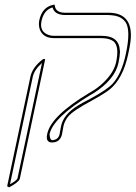

<svg xmlns="http://www.w3.org/2000/svg" viewBox="-20 -575 576 815"><path d="M249 -38.1Q248.5 -35.2 247.1 -26.4Q244.1 -11.2 242.7 -2.9Q233.9 29.3 201.7 29.8Q197.8 29.8 194.6 29.3Q191.4 28.8 189 27.6Q186.5 26.4 184.8 24.7Q183.1 22.9 181.6 20.8Q180.2 18.6 179.4 15.6Q178.7 12.7 178.7 9Q178.7 5.4 179.2 1.2Q179.7 -2.9 180.7 -7.8Q197.3 -83.5 358.4 -180.2Q412.6 -210 447.3 -256.3Q466.8 -283.7 472.7 -310.1Q487.3 -378.9 461.4 -399.9Q443.8 -412.6 412.6 -413.1H210Q161.6 -413.1 148.4 -451.7Q143.1 -468.8 146.5 -487.8Q158.2 -543.9 204.6 -554.2Q212.4 -555.2 211.9 -555.2Q213.9 -522 253.9 -521H439.9Q547.4 -521 534.2 -400.9Q531.7 -378.9 523.9 -344.2Q502 -241.7 446.3 -195.8Q423.8 -177.7 369.6 -147.9Q291.5 -106.4 269.5 -80.6Q253.9 -61 249 -38.1ZM19 220.2 10.3 215.8 109.4 -251Q119.1 -291.5 163.1 -324.2H171.9L64 184.1Q59.1 198.7 19 220.2ZM239.3 -40Q249.5 -89.4 310.5 -127Q328.1 -137.7 364.7 -156.7Q434.1 -194.3 457.5 -219.2Q496.1 -261.2 514.2 -346.2Q535.2 -443.8 514.2 -479Q499 -502 468.8 -508.3Q455.1 -510.7 439.9 -511.2H253.9Q210.9 -512.7 203.1 -543.5Q167.5 -533.2 156.7 -488.3Q156.2 -486.8 156.2 -485.8Q147 -442.4 183.6 -427.7Q189.5 -425.8 194.8 -424.3Q202.6 -422.9 210 -422.9H412.6Q485.4 -422.9 488.8 -360.4Q488.8 -356.9 489.3 -355Q488.8 -336.9 482.9 -308.1Q467.8 -237.3 377 -179.2Q369.1 -174.3 363.3 -171.4Q206.5 -76.7 190.4 -5.9Q191.4 18.6 201.7 20Q227.1 18.6 232.9 -4.9Q234.4 -12.7 236.8 -27.3Q238.8 -36.6 239.3 -40ZM22.5 207Q51.3 190.9 54.2 182.1L158.2 -307.6Q126 -279.3 119.1 -249Z"/></svg>

Font: Linux Biolinum Outline O
Style: Italic
Weight: 400
Italic angle: -12°
Designer: Philipp H. Poll
Foundry: Philipp H. Poll
Version: Version 0.6.2